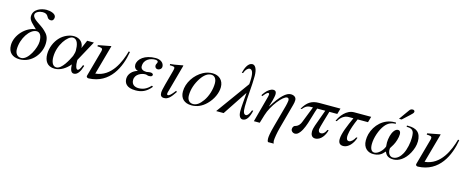

<svg xmlns="http://www.w3.org/2000/svg" viewBox="-42 -1426 5789 2379"><g transform="rotate(15 2853.0 -236.5)"><path d="M356 -266C356 -187 278 -10 186 -10C139 -10 108 -46 108 -101C108 -239 202 -380 289 -380C323 -380 356 -353 356 -266ZM460 -604C460 -649 389 -668 340 -668C276 -668 171 -636 171 -540C171 -486 227 -447 272 -401C144 -389 24 -259 24 -131C24 -40 78 11 172 11C332 11 437 -136 437 -267C437 -345 413 -376 372 -415C309 -476 206 -512 206 -570C206 -608 264 -628 300 -628C389 -628 356 -556 421 -556C451 -556 460 -583 460 -604Z M819 -272C819 -245 807 -220 803 -201C776 -145 708 -10 638 -10C587 -10 569 -68 569 -125C569 -284 679 -420 742 -420C806 -420 819 -340 819 -272ZM1009 -428H923L877 -322C877 -381 836 -441 751 -441C689 -441 622 -409 578 -364C522 -307 487 -222 487 -141C487 -57 524 11 621 11C696 11 765 -35 815 -96C817 -35 829 9 867 9C915 9 946 -43 968 -117L952 -124C931 -69 915 -50 901 -50C879 -50 867 -101 867 -149V-167Z M1455 -434C1415 -291 1329 -80 1125 -61L1230 -439L1227 -441L1064 -410V-394C1107 -393 1129 -389 1129 -367C1129 -363 1128 -355 1127 -350L1035 -17C1033 -12 1032 -8 1032 -4C1032 11 1046 18 1060 18C1333 8 1438 -232 1471 -430Z M1842 -98C1789 -41 1740 -25 1687 -25C1644 -25 1598 -45 1598 -106C1598 -182 1680 -213 1727 -213C1748 -213 1755 -204 1773 -204C1806 -204 1818 -213 1818 -231C1818 -243 1802 -252 1784 -252C1759 -252 1741 -245 1731 -245C1688 -245 1657 -263 1657 -298C1657 -390 1740 -420 1798 -420C1821 -420 1835 -411 1835 -400C1835 -381 1820 -372 1820 -352C1820 -328 1835 -312 1859 -312C1878 -312 1907 -329 1907 -358C1907 -406 1864 -441 1799 -441C1661 -441 1576 -370 1575 -294C1575 -264 1594 -236 1628 -230C1563 -213 1512 -162 1512 -100C1512 -48 1539 11 1659 11C1734 11 1797 -11 1858 -88Z M2148 -114C2105 -57 2081 -36 2064 -36C2056 -36 2050 -41 2050 -51C2050 -65 2055 -78 2060 -95L2154 -438L2150 -441C2049 -422 2029 -419 1990 -416V-400C2044 -399 2054 -396 2054 -376C2054 -368 2050 -350 2045 -332L1997 -155C1982 -99 1975 -64 1975 -44C1975 -7 1991 11 2024 11C2074 11 2106 -19 2161 -103Z M2588 -326C2588 -250 2560 -156 2514 -93C2475 -39 2437 -10 2393 -10C2346 -10 2315 -41 2315 -101C2315 -180 2343 -259 2389 -329C2429 -389 2473 -420 2517 -420C2560 -420 2588 -387 2588 -326ZM2672 -301C2672 -389 2612 -441 2531 -441C2490 -441 2450 -432 2411 -411C2306 -355 2231 -240 2231 -128C2231 -41 2284 11 2378 11C2444 11 2508 -14 2566 -72C2632 -137 2672 -225 2672 -301Z M3119 -123C3099 -66 3076 -47 3062 -47C3032 -47 3021 -77 3021 -147C3021 -274 3041 -409 3041 -543C3041 -633 3012 -678 2977 -678C2922 -678 2891 -604 2876 -541H2892C2912 -597 2943 -615 2957 -615C2988 -615 3006 -584 3006 -507C3006 -475 3004 -446 3002 -428L2692 0H2788L2997 -315C2990 -213 2981 -138 2981 -78C2981 -11 3006 16 3034 16C3086 16 3117 -41 3135 -123Z M3310 -228C3321 -263 3349 -351 3349 -393C3349 -418 3340 -438 3309 -438C3279 -438 3241 -413 3212 -377C3197 -359 3186 -341 3183 -336L3195 -326C3210 -344 3240 -384 3258 -384C3269 -384 3272 -376 3272 -367C3272 -353 3265 -330 3258 -305L3176 0H3251L3283 -106C3323 -240 3447 -390 3498 -390C3522 -390 3523 -370 3523 -355C3523 -342 3512 -293 3509 -283L3434 -9C3406 93 3401 136 3401 161C3401 179 3403 194 3412 205H3485C3482 198 3477 185 3477 171C3477 140 3490 62 3507 0L3594 -321C3601 -348 3604 -362 3604 -384C3604 -423 3571 -441 3533 -441C3477 -441 3408 -381 3312 -227Z M4172 -428H3901C3800 -428 3748 -390 3694 -299H3710C3754 -353 3781 -354 3833 -354H3839L3757 -145C3747 -119 3727 -86 3685 -75C3660 -68 3655 -41 3655 -26C3655 -2 3679 18 3705 18C3716 18 3730 14 3741 6C3822 -58 3848 -232 3893 -354H3997L3921 -144C3914 -125 3904 -87 3904 -64C3904 -25 3920 11 3963 11C4038 11 4085 -69 4100 -131H4084C4060 -77 4033 -70 4013 -70C3992 -70 3982 -89 3982 -112C3982 -132 4035 -304 4049 -354H4151Z M4566 -428H4348C4248 -428 4179 -331 4152 -266H4168C4197 -318 4243 -354 4297 -354H4358C4311 -251 4260 -133 4260 -60C4260 -17 4277 11 4324 11C4388 11 4446 -56 4469 -134H4453C4436 -98 4403 -65 4378 -65C4352 -65 4342 -86 4342 -116C4342 -130 4342 -195 4412 -354H4545Z M5022 -439V-423C5064 -423 5103 -416 5115 -369C5119 -354 5120 -326 5120 -308C5120 -244 5103 -156 5072 -98C5050 -57 5011 -10 4955 -10C4913 -10 4890 -51 4890 -94C4890 -101 4890 -108 4892 -115C4902 -130 4915 -152 4923 -166C4945 -204 4965 -267 4965 -312C4965 -339 4954 -358 4930 -358C4893 -358 4863 -310 4849 -258C4841 -228 4837 -197 4837 -172C4837 -158 4838 -136 4840 -121C4821 -66 4763 -10 4718 -10C4686 -10 4661 -35 4661 -104C4661 -187 4698 -295 4748 -358C4786 -405 4831 -423 4882 -423V-439H4864C4723 -439 4620 -332 4587 -211C4580 -184 4577 -157 4577 -130C4577 -31 4642 11 4706 11C4777 11 4814 -13 4853 -60C4869 -25 4889 11 4967 11C5031 11 5108 -32 5161 -131C5187 -180 5204 -231 5204 -285C5204 -333 5192 -378 5159 -406C5132 -429 5091 -439 5040 -439ZM4905 -494H4939L5027 -575C5050 -596 5067 -612 5067 -627C5067 -642 5053 -649 5042 -649C5021 -649 5010 -641 4999 -626Z M5679 -434C5639 -291 5553 -80 5349 -61L5454 -439L5451 -441L5288 -410V-394C5331 -393 5353 -389 5353 -367C5353 -363 5352 -355 5351 -350L5259 -17C5257 -12 5256 -8 5256 -4C5256 11 5270 18 5284 18C5557 8 5662 -232 5695 -430Z"/></g></svg>

Font: XITS
Style: Italic
Weight: 400
Italic angle: -16.33°
Designer: MicroPress Inc., with final additions and corrections provided by Coen Hoffman, Elsevier (retired)
Version: Version 1.302